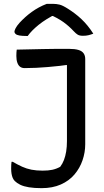

<svg xmlns="http://www.w3.org/2000/svg" viewBox="-20 -958 540 998"><path d="M202 -71Q231 -71 252 -75.5Q273 -80 293 -91Q305 -107 312.5 -126.5Q320 -146 324 -170.5Q328 -195 328 -225Q328 -277 328 -328.5Q328 -380 328 -432Q328 -484 328 -538Q328 -592 328 -648L347 -606L309 -632L355 -624Q321 -619 289.5 -615.5Q258 -612 228 -609.5Q198 -607 168 -605.5Q138 -604 108 -604Q94 -604 84.5 -611Q75 -618 70 -632.5Q65 -647 65 -667Q65 -677 65.5 -685.5Q66 -694 67 -700Q101 -701 135 -701.5Q169 -702 203 -703Q237 -704 271 -704Q305 -704 340 -704Q369 -704 387.5 -698.5Q406 -693 414.5 -681Q423 -669 423 -651Q423 -601 423 -548Q423 -495 423 -439.5Q423 -384 423 -326.5Q423 -269 423 -208Q423 -166 409 -125Q395 -84 367 -51Q339 -18 296 1Q253 20 196 20Q158 20 130.5 15.5Q103 11 85.5 2.5Q68 -6 57 -17Q50 -24 46 -33.5Q42 -43 40 -55Q38 -67 38 -82Q38 -94 38.5 -102Q39 -110 40 -117H46Q72 -102 95 -91.5Q118 -81 143.5 -76Q169 -71 202 -71ZM223 -938Q228 -938 233.5 -938Q239 -938 244.5 -938Q250 -938 255 -938Q273 -938 289.5 -934Q306 -930 334 -912Q350 -902 368 -888.5Q386 -875 403 -859Q420 -843 435.5 -824Q451 -805 465 -783Q452 -778 440 -775Q428 -772 411 -772Q394 -772 384.5 -777.5Q375 -783 363 -796Q339 -822 310 -843Q281 -864 229 -887L286 -875Q270 -875 253.5 -875Q237 -875 220 -875L276 -888Q218 -859 181 -829Q144 -799 124 -771H118Q95 -771 81 -773.5Q67 -776 61 -781.5Q55 -787 55 -793Q55 -799 61 -811Q67 -823 82 -840Q96 -855 111.5 -869Q127 -883 145 -896Q163 -909 182.5 -919.5Q202 -930 223 -938Z"/></svg>

Font: Recursive Casual
Style: Regular
Weight: 400
Version: Version 1.047